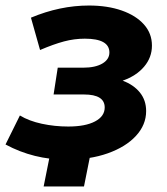

<svg xmlns="http://www.w3.org/2000/svg" viewBox="-39 -568 604 695"><path d="M202 10Q83 10 -19 -45L33 -150Q66 -130 112.5 -120Q159 -110 208 -110Q270 -110 305 -128.5Q340 -147 340 -179Q340 -226 265 -226H155L170 -323H262Q306 -323 331.5 -338Q357 -353 357 -378Q357 -428 268 -428Q230 -428 192.5 -418Q155 -408 106 -387L73 -504Q178 -548 283 -548Q350 -548 401.5 -530Q453 -512 482 -479.5Q511 -447 511 -403Q511 -360 482.5 -326.5Q454 -293 405 -276Q445 -261 467.5 -233Q490 -205 490 -166Q490 -116 453 -76Q416 -36 351 -13Q286 10 202 10ZM292 -28 265 107H119L146 -28Z"/></svg>

Font: Montserrat
Style: Bold Italic
Weight: 700
Italic angle: -11.3°
Designer: Julieta Ulanovsky
Foundry: Julieta Ulanovsky
Version: Version 9.000; ttfautohint (v1.8.4.7-5d5b)